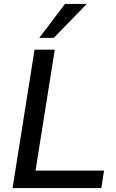

<svg xmlns="http://www.w3.org/2000/svg" viewBox="-20 -958 592 978"><path d="M44 0 156 -705H259L161 -89H510L496 0ZM180 -765 311 -938H422L254 -765Z"/></svg>

Font: Nunito Sans 12pt SemiBold
Style: Italic
Weight: 600
Italic angle: -9°
Designer: Vernon Adams
Foundry: Vernon Adams
Version: Version 3.101;gftools[0.9.27]